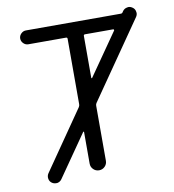

<svg xmlns="http://www.w3.org/2000/svg" viewBox="-86 -854 844 932"><g transform="rotate(-10 336.0 -387.5)"><path d="M568.4 -752.9Q573.2 -752.9 576.2 -756.8L580.1 -762.7Q587.9 -774.4 602.5 -777.3Q605.5 -778.3 609.4 -778.3Q619.1 -778.3 628.9 -771.5Q640.6 -763.7 642.6 -750Q643.6 -747.1 643.6 -743.2Q643.6 -733.4 637.7 -724.6L376 -346.7Q372.1 -340.8 372.1 -334V-62.5Q372.1 -45.9 360.4 -34.2Q348.6 -22.5 332 -22.5Q315.4 -22.5 303.7 -34.2Q292 -45.9 292 -62.5V-218.8Q292 -219.7 290.5 -220.2Q289.1 -220.7 288.1 -219.7L143.6 -11.7Q135.7 0 121.1 2.9Q118.2 2.9 115.2 2.9Q104.5 2.9 95.7 -2.9Q84 -10.7 81.5 -24.9Q79.1 -39.1 86.9 -50.8L288.1 -341.8Q292 -347.7 292 -355.5V-677.7Q292 -684.6 285.2 -684.6H99.6Q85.9 -684.6 75.7 -694.8Q65.4 -705.1 65.4 -718.8Q65.4 -732.4 75.7 -742.7Q85.9 -752.9 99.6 -752.9ZM372.1 -470.7Q372.1 -469.7 374 -468.8Q374 -468.8 374 -468.8Q376 -468.8 376 -469.7L521.5 -678.7Q521.5 -679.7 521.5 -680.7Q521.5 -684.6 517.6 -684.6H378.9Q372.1 -684.6 372.1 -677.7Z"/></g></svg>

Font: Gen Jyuu Gothic P Normal
Style: Regular
Weight: 300
Designer: [Source Han Sans]
Ryoko NISHIZUKA  (kana & ideographs); Paul D. Hunt (Latin, Greek & Cyrillic); Wenlong ZHANG  (bopomofo
Version: Version 1.002.20150607